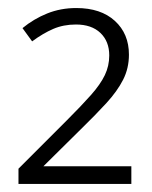

<svg xmlns="http://www.w3.org/2000/svg" viewBox="-20 -874 379 478"><path d="M307 -416H26V-454L145 -573Q183 -611 206.5 -637.5Q230 -664 241 -687Q252 -710 252 -736Q252 -771 230 -792Q208 -813 169 -813Q138 -813 112.5 -802Q87 -791 60 -771L36 -804Q64 -827 97.5 -840.5Q131 -854 170 -854Q231 -854 266 -822Q301 -790 301 -738Q301 -704 286.5 -675.5Q272 -647 245 -617.5Q218 -588 180 -551L88 -460H307Z"/></svg>

Font: RS Noto Sans Light
Style: Regular
Weight: 300
Designer: Monotype Design Team
Foundry: Monotype Imaging Inc.
Version: Version 3.10